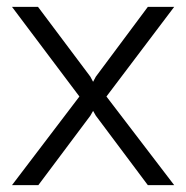

<svg xmlns="http://www.w3.org/2000/svg" viewBox="-20 -541 544 561"><path d="M91 -521 244 -317 252 -302 260 -317 412 -521H489L291 -259L489 0H412L260 -203L252 -217L244 -203L92 0H15L212 -259L15 -521Z"/></svg>

Font: Raleway
Style: Regular
Weight: 400
Designer: Matt McInerney, Pablo Impallari, Rodrigo Fuenzalida
Foundry: Matt McInerney, Pablo Impallari, Rodrigo Fuenzalida
Version: Version 4.101;RELEASE